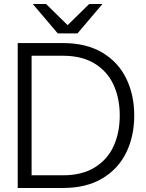

<svg xmlns="http://www.w3.org/2000/svg" viewBox="-20 -934 726 954"><path d="M68 -720H293Q409 -720 488.5 -672.5Q568 -625 607.5 -543.5Q647 -462 647 -360Q647 -258 607.5 -176.5Q568 -95 488.5 -47.5Q409 0 293 0H68ZM293 -63Q387 -63 450.5 -102Q514 -141 544.5 -208Q575 -275 575 -360Q575 -445 544.5 -512Q514 -579 450.5 -618Q387 -657 293 -657H137V-63ZM143 -914H209L316 -809L423 -914H489L365 -768H267Z"/></svg>

Font: Aspekta 300
Style: Regular
Weight: 300
Designer: Ivo Dolenc
Version: Version 2.000